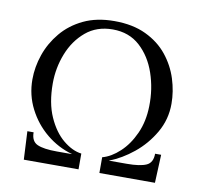

<svg xmlns="http://www.w3.org/2000/svg" viewBox="-65 -608 717 678"><g transform="rotate(10 293.0 -269.0)"><path d="M62.3 0 57.2 -101.2H79.6Q79.6 -68.9 102.1 -58.9Q124.7 -48.8 172 -48.8H225.2V-49.5Q175.3 -63.4 133.8 -97.5Q92.4 -131.6 67.7 -180.1Q42.9 -228.5 42.9 -284.6Q42.9 -329.3 58.3 -373.9Q73.7 -418.4 104.7 -455.6Q135.7 -492.8 182.6 -515.2Q229.6 -537.6 293 -537.6Q359 -537.6 406.3 -515Q453.6 -492.5 483.5 -455.3Q513.4 -418 527.5 -373.5Q541.6 -328.9 541.6 -284.6Q541.6 -228.5 514.1 -181Q486.6 -133.5 444.8 -99.6Q403 -65.6 359.7 -49.5V-48.8H422.8Q470.1 -48.8 492.7 -58.9Q515.2 -68.9 515.2 -101.2H536.9L532.5 0H333.3V-56.5Q364.9 -64.9 394.9 -92.8Q425 -120.6 444.8 -164.3Q464.6 -207.9 465.7 -262.9Q467.2 -324.5 448.1 -380.5Q429 -436.4 390 -471.9Q350.9 -507.5 292.3 -507.5Q235.1 -507.5 195.8 -474.5Q156.6 -441.5 136.4 -390.2Q116.2 -338.8 116.2 -283.1Q116.2 -213.1 138.1 -163.9Q159.9 -114.8 192.9 -87.6Q225.9 -60.5 258.5 -56.5V0Z"/></g></svg>

Font: Parastoo
Style: Regular
Weight: 400
Foundry: Saber Rastikerdar (saber.rastikerdar@gmail.com)
Version: Version 3.000